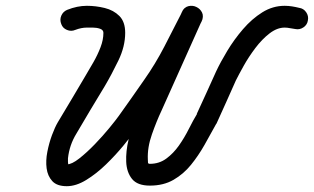

<svg xmlns="http://www.w3.org/2000/svg" viewBox="-20 -603 1081 661"><path d="M239 -500Q225 -494 210.5 -500Q196 -506 191 -520Q185 -535 191 -549Q197 -563 211 -569Q246 -583 279 -583Q310 -583 340.5 -575.5Q371 -568 391 -548Q411 -528 411 -490Q411 -443 387.5 -394.5Q364 -346 341 -307Q316 -266 291.5 -225Q267 -184 243 -143Q219 -104 214 -58Q214 -52 214 -46Q214 -40 216 -34Q216 -32 212 -34.5Q208 -37 210 -37Q227 -37 253 -57.5Q279 -78 306.5 -106.5Q334 -135 356.5 -162.5Q379 -190 389 -204Q411 -235 433 -266Q455 -297 477 -329Q515 -383 546 -443Q577 -503 607 -562Q615 -579 629.5 -582Q644 -585 656 -579Q669 -573 675.5 -560Q682 -547 674 -530Q640 -453 605 -376Q570 -299 536 -222Q519 -186 503 -140.5Q487 -95 489 -54Q489 -47 489.5 -43Q490 -39 496 -39Q528 -39 552.5 -57Q577 -75 596 -102Q615 -129 630 -159Q645 -189 659 -212Q659 -212 658 -211Q657 -210 657 -210Q674 -246 690.5 -283Q707 -320 724 -357Q739 -389 762.5 -428Q786 -467 816.5 -502.5Q847 -538 883 -560.5Q919 -583 960 -583Q973 -583 985.5 -581Q998 -579 1010 -576Q1025 -574 1034 -561Q1043 -548 1040 -533Q1038 -518 1025 -509Q1012 -500 997 -503Q988 -504 978.5 -506Q969 -508 960 -508Q934 -508 908 -488Q882 -468 859 -437.5Q836 -407 819 -376.5Q802 -346 792 -326Q776 -289 759 -252Q742 -215 726 -179Q726 -179 725 -177Q724 -176 724 -176Q705 -141 684 -104Q663 -67 637.5 -35.5Q612 -4 577.5 16Q543 36 496 36Q453 36 434.5 13Q416 -10 414.5 -46Q413 -82 422.5 -122Q432 -162 445 -197Q458 -232 467 -253Q502 -330 536.5 -407Q571 -484 606 -561Q613 -578 628 -581Q643 -584 655 -578Q668 -572 675 -558.5Q682 -545 674 -529Q642 -466 610 -404Q578 -342 538 -285Q516 -254 494 -223Q472 -192 450 -160Q433 -136 405.5 -102.5Q378 -69 345 -37Q312 -5 277 16.5Q242 38 210 38Q176 38 160 20.5Q144 3 140.5 -23.5Q137 -50 143 -80.5Q149 -111 159 -138Q169 -165 179 -182Q203 -222 227.5 -263Q252 -304 276 -345Q288 -365 302 -389.5Q316 -414 326 -440Q336 -466 336 -490Q336 -500 324.5 -504Q313 -508 299.5 -508Q286 -508 279 -508Q260 -508 239 -500Q239 -500 239 -500Q239 -500 239 -500Z"/></svg>

Font: FRB American Cursive Guidelines Extrabold
Style: Bold Italic
Weight: 800
Italic angle: -25°
Version: Version 2.0;Modular Font Editor K font №1